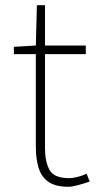

<svg xmlns="http://www.w3.org/2000/svg" viewBox="-20 -701 374 734"><path d="M241 13Q192 13 165 -6Q138 -25 127.5 -59.5Q117 -94 117 -140V-494H33V-522L117 -527L121 -681H152V-527H308V-494H152V-135Q152 -84 169 -52Q186 -20 244 -20Q259 -20 278 -25Q297 -30 311 -37L323 -7Q300 1 277.5 7Q255 13 241 13Z"/></svg>

Font: Noto Sans SC Thin
Style: Regular
Weight: 100
Designer: Ryoko NISHIZUKA 西塚涼子 (kana, bopomofo & ideographs); Paul D. Hunt (Latin, Greek & Cyrillic); Sandoll Communications 산돌커뮤니
Foundry: Adobe
Version: Version 2.004-H2;hotconv 1.0.118;makeotfexe 2.5.65603